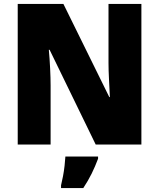

<svg xmlns="http://www.w3.org/2000/svg" viewBox="-20 -827 809 975"><path d="M698 -93H466L232 -574H228Q232 -531 234.5 -480.5Q237 -430 237 -393V-93H70V-807H302L535 -334H538Q536 -376 533.5 -424Q531 -472 531 -507V-807H698ZM478 -21Q463 19 445.5 54.5Q428 90 403 128H290V114Q295 94 300 67.5Q305 41 308 14Q311 -13 312 -32H478Z"/></svg>

Font: Noto Sans Telugu UI SemiCondensed Black
Style: Regular
Weight: 900
Width: 4
Designer: Jelle Bosma - Monotype Design Team
Foundry: Monotype Imaging Inc.
Version: Version 2.005; ttfautohint (v1.8.4.7-5d5b)